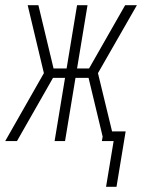

<svg xmlns="http://www.w3.org/2000/svg" viewBox="-35 -540 555 735"><path d="M371 175 400 0H355L358 -17L304 -242H254L214 0H174L214 -242H168L30 0H-15L133 -260L71 -520H112L170 -278H220L260 -520H300L260 -278H306L444 -520H489L340 -260L394 -37H446L411 175Z"/></svg>

Font: Iosevka SS04 XLt Obl
Style: Regular
Weight: 200
Italic angle: -9°
Monospace: yes
Designer: Belleve Invis
Foundry: Belleve Invis
Version: Version 19.0.0; ttfautohint (v1.8.4)